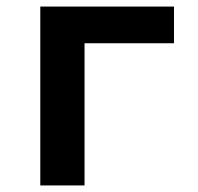

<svg xmlns="http://www.w3.org/2000/svg" viewBox="-20 -566 603 586"><path d="M103 0V-546H511V-434H238V0Z"/></svg>

Font: Noto Sans Mono SemiCondensed
Style: Bold
Weight: 700
Width: 4
Designer: Monotype Design Team
Foundry: Monotype Imaging Inc.
Version: Version 2.014